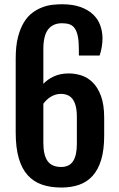

<svg xmlns="http://www.w3.org/2000/svg" viewBox="-20 -861 553 889"><path d="M52.7 -590.3V-247.6C52.7 -201 57.4 -161.5 66.7 -129.2C75.9 -96.8 89.6 -70.5 107.7 -50.3C125.7 -30.1 147.9 -15.5 174.1 -6.3C200.3 2.8 230.5 7.3 264.6 7.3C294.9 7.3 322.2 3.1 346.4 -5.4C370.7 -13.8 391.4 -27.6 408.7 -46.6C425.9 -65.7 439.2 -90.5 448.5 -121.1C457.8 -151.7 462.4 -189.3 462.4 -233.9V-314.9C462.4 -356.3 457.4 -390.2 447.5 -416.7C437.6 -443.3 424.7 -464.3 408.9 -479.7C393.1 -495.2 375.6 -505.9 356.2 -512C336.8 -518 317.7 -521 298.8 -521C272.5 -521 249.3 -516.4 229.2 -507.1C209.2 -497.8 193 -486.3 180.7 -472.7V-633.3C180.7 -675.3 188.1 -705.8 202.9 -724.9C217.7 -743.9 239.1 -753.4 267.1 -753.4C280.8 -753.4 292.5 -751.7 302.2 -748.3C312 -744.9 320.1 -738.5 326.4 -729.2C332.8 -720 337.5 -707.4 340.6 -691.4C343.7 -675.5 345.2 -654.8 345.2 -629.4V-604H441.4C446 -617.7 449.3 -631.3 451.4 -645C453.5 -658.7 454.6 -671.2 454.6 -682.6C454.6 -703.8 451.2 -724 444.3 -743.2C437.5 -762.4 426.5 -779.2 411.4 -793.7C396.2 -808.2 376.8 -819.7 353 -828.4C329.3 -837 300.6 -841.3 267.1 -841.3C254.1 -841.3 239.7 -840.5 224.1 -838.9C208.5 -837.2 192.8 -833.5 177 -827.6C161.2 -821.8 145.8 -813.4 130.9 -802.5C115.9 -791.6 102.6 -776.8 91.1 -758.1C79.5 -739.3 70.2 -716.3 63.2 -689C56.2 -661.6 52.7 -628.7 52.7 -590.3ZM180.7 -200.2V-380.9C184.9 -386.4 189.8 -391.9 195.3 -397.5C200.8 -403 207 -407.9 213.9 -412.1C220.7 -416.3 228.1 -419.8 236.1 -422.4C244.1 -425 252.4 -426.3 261.2 -426.3C272.6 -426.3 282.9 -424.5 292 -420.9C301.1 -417.3 308.9 -411.4 315.4 -403.1C321.9 -394.8 327 -383.8 330.6 -370.1C334.1 -356.4 335.9 -339.5 335.9 -319.3V-195.3C335.9 -159.5 330.1 -132.6 318.4 -114.7C306.6 -96.8 288.2 -87.9 263.2 -87.9C234.5 -87.9 213.6 -97 200.4 -115.2C187.3 -133.5 180.7 -161.8 180.7 -200.2Z"/></svg>

Font: Fjalla One
Style: Regular
Weight: 400
Designer: Irina Smirnova
Foundry: Irina Smirnova
Version: Version 1.001